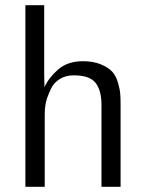

<svg xmlns="http://www.w3.org/2000/svg" viewBox="-20 -714 561 734"><path d="M77 0V-694H149V-427Q149 -420 149.5 -404Q150 -388 150 -381Q167 -418 203 -449Q239 -480 297 -480Q337 -480 365.5 -468Q394 -456 408.5 -440.5Q423 -425 430.5 -399.5Q438 -374 439.5 -357Q441 -340 441 -315V-314V0H368V-312Q368 -368 345.5 -397Q323 -426 262 -426Q231 -426 208.5 -412Q186 -398 175 -375Q164 -352 158.5 -334Q153 -316 152 -299Q151 -294 151 -265V0Z"/></svg>

Font: Coval
Style: ExtraLight
Weight: 250
Foundry: Context Ltd
Version: Version 001.000